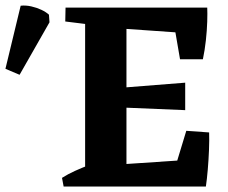

<svg xmlns="http://www.w3.org/2000/svg" viewBox="-202 -686 839 706"><path d="M32 0 26 -32Q48 -46 73.5 -57.5Q99 -69 125 -79L126 0ZM555 0 428 -24 483 -205 567 -199Q568 -171 566.5 -134.5Q565 -98 562 -62.5Q559 -27 555 0ZM151 -593 38 -607 39 -658H151ZM460 -468 432 -631 560 -658Q561 -639 560 -606.5Q559 -574 555 -537.5Q551 -501 544 -468ZM111 0V-658H263V0ZM479 -281 239 -291V-363L479 -382ZM545 -560 230 -582 155 -658H560ZM158 0 233 -81 546 -102 555 0ZM-130 -411 -182 -433 -126 -665Q-107 -667 -87 -662.5Q-67 -658 -50 -650Q-33 -642 -22 -632L-20 -604Z"/></svg>

Font: Eczar SemiBold
Style: Regular
Weight: 600
Designer: Vaibhav Singh
Foundry: Rosetta Type Foundry
Version: Version 2.000